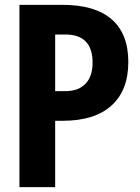

<svg xmlns="http://www.w3.org/2000/svg" viewBox="-20 -770 576 790"><path d="M60 0V-750H238Q371 -750 439.5 -690.5Q508 -631 508 -515Q508 -398 438.5 -335.5Q369 -273 238 -273H207V0ZM207 -395H249Q303 -395 332 -425.5Q361 -456 361 -512Q361 -628 249 -628H207Z"/></svg>

Font: Freeman
Style: Regular
Weight: 400
Designer: Vernon Adams, Aoife Mooney, Rodrigo Fuenzalida
Foundry: Rodrigo Fuenzalida
Version: Version 1.000; ttfautohint (v1.8.4.7-5d5b)